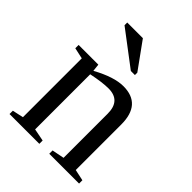

<svg xmlns="http://www.w3.org/2000/svg" viewBox="-201 -798 902 902"><g transform="rotate(45 250.0 -347.5)"><path d="M348 -327Q348 -414 267 -414Q226 -414 159 -400V-34L221 -22V0H23V-22L78 -34V-425L23 -437V-459H154L158 -422Q247 -471 309 -471Q429 -471 429 -336V-34L485 -22V0H287V-22L348 -34ZM283 -546 110 -677V-695H214L310 -562V-546Z"/></g></svg>

Font: Libra Serif Modern
Style: Regular
Weight: 400
Designer: Stefan Peev, Context Ltd
Foundry: Stefan Peev, Context Ltd
Version: Version 1.000